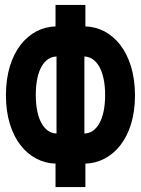

<svg xmlns="http://www.w3.org/2000/svg" viewBox="-20 -746 570 778"><path d="M205 12H326V-83C434 -86 527 -184 527 -359C527 -535 435 -636 326 -639V-726H205V-639C96 -636 4 -536 4 -360C4 -184 97 -86 205 -83ZM209 -205C163 -206 125 -256 125 -361C125 -466 162 -516 209 -517ZM322 -205V-517C369 -516 406 -463 406 -361C406 -259 370 -206 322 -205Z"/></svg>

Font: Noto Sans Mono Condensed ExtraBold
Style: Regular
Weight: 800
Width: 3
Designer: Monotype Design Team
Foundry: Monotype Imaging Inc.
Version: Version 2.014